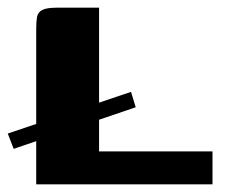

<svg xmlns="http://www.w3.org/2000/svg" viewBox="-34 -480 594 500"><path d="M307.2 -240.8 319.4 -200.7 1.6 -92.4 -13.8 -132.2ZM224 -460V-85.8H519.4V0H60.3V-405.6Q60.3 -424.3 62.5 -436.2Q64.7 -448.1 76.2 -454.1Q87.6 -460 114.6 -460Z"/></svg>

Font: Genos Thin
Style: Regular
Weight: 100
Designer: Robert E. Leuschke
Foundry: Robert E. Leuschke
Version: Version 1.010